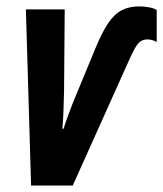

<svg xmlns="http://www.w3.org/2000/svg" viewBox="-20 -574 505 594"><path d="M76.2 0 60.1 -544.9H180.2L178.2 -294.9Q177.2 -255.4 176.3 -228.5Q175.3 -201.7 172.9 -175.8H176.8Q183.1 -196.3 190.7 -217Q198.2 -237.8 205.1 -254.9L274.9 -423.8Q295.4 -473.6 314.5 -502Q333.5 -530.3 356.4 -542.2Q379.4 -554.2 411.1 -554.2Q424.8 -554.2 440.4 -551.5Q456.1 -548.8 464.8 -543V-443.8Q458.5 -447.8 450.7 -450Q442.9 -452.1 436 -452.1Q424.8 -452.1 416 -446.8Q407.2 -441.4 398.7 -427Q390.1 -412.6 377.9 -384.8L205.1 0Z"/></svg>

Font: Open Sans Condensed
Style: Italic
Weight: 400
Width: 3
Italic angle: -12°
Designer: Monotype Design Team
Foundry: Monotype Imaging Inc.
Version: Version 3.000